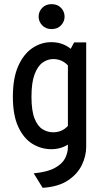

<svg xmlns="http://www.w3.org/2000/svg" viewBox="-20 -734 495 932"><path d="M228.5 -9.8Q180.2 -9.8 137.7 -35.6Q95.2 -61.5 68.8 -117.9Q42.5 -174.3 42.5 -264.6Q42.5 -355.5 68.8 -414.1Q95.2 -472.7 137.7 -501Q180.2 -529.3 228.5 -529.3Q284.2 -529.3 323.2 -497.1L339.8 -528.3H398.4V-21Q398.4 23.4 377 67.6Q355.5 111.8 309.1 142.3Q262.7 172.9 187 177.7L143.6 107.4Q209.5 101.1 245.6 81.5Q281.7 62 295.7 34.9Q309.6 7.8 309.6 -21V-32.2Q274.4 -9.8 228.5 -9.8ZM132.8 -264.6Q132.8 -195.8 147.9 -158.2Q163.1 -120.6 187.3 -106.2Q211.4 -91.8 238.3 -91.8Q280.8 -91.8 309.6 -122.6V-416.5Q280.8 -447.3 238.3 -447.3Q211.4 -447.3 187.3 -430.4Q163.1 -413.6 147.9 -373.5Q132.8 -333.5 132.8 -264.6ZM230.5 -592.8Q202.1 -592.8 184.8 -611.1Q167.5 -629.4 167.5 -653.3Q167.5 -677.7 184.8 -695.8Q202.1 -713.9 230.5 -713.9Q259.3 -713.9 276.4 -695.8Q293.5 -677.7 293.5 -653.3Q293.5 -629.4 276.4 -611.1Q259.3 -592.8 230.5 -592.8Z"/></svg>

Font: Voltaire
Style: Regular
Weight: 400
Designer: Yvonne Schüttler, Eben Sorkin, Emma Marichal
Foundry: Sorkin Type Co.
Version: Version 1.010; ttfautohint (v1.8.4.7-5d5b)